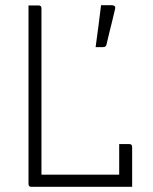

<svg xmlns="http://www.w3.org/2000/svg" viewBox="-20 -721 590 741"><path d="M101 0Q90 0 90 -11V-700H129Q140 -700 140 -689V-47H440V-165H479Q490 -165 490 -154V0ZM410 -701Q428 -701 424 -686Q417 -655 412.5 -637.5Q408 -620 403.5 -601.5Q399 -583 391 -549Q390 -545 387 -542Q384 -539 376 -539H349Q356 -591 360.5 -625Q365 -659 370 -701Z"/></svg>

Font: Recursive Sn Lnr St Lt
Style: Regular
Weight: 300
Version: Version 1.079;hotconv 1.0.112;makeotfexe 2.5.65598; ttfautoh